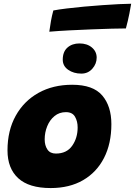

<svg xmlns="http://www.w3.org/2000/svg" viewBox="-20 -970 702 999"><path d="M243.5 8.5Q130.5 8.5 74.8 -42.8Q19 -94 19 -187.5Q19 -291 61.8 -367.8Q104.5 -444.5 180.2 -486.8Q256 -529 355.5 -529Q464.5 -529 512 -473.2Q559.5 -417.5 559.5 -324Q559.5 -223 521.2 -148.2Q483 -73.5 412.2 -32.5Q341.5 8.5 243.5 8.5ZM270.5 -171Q327 -171 355.5 -211.5Q384 -252 384 -307Q384 -339 370.2 -362.8Q356.5 -386.5 323 -386.5Q288.5 -386.5 263.8 -366.2Q239 -346 225.8 -313.5Q212.5 -281 212.5 -245Q212.5 -213 226.8 -192Q241 -171 270.5 -171ZM393.5 -744Q433 -744 458 -723Q483 -702 483 -670Q483 -638 460.5 -612.5Q438 -587 403.5 -587Q363 -587 334.8 -606.8Q306.5 -626.5 306.5 -659.5Q306.5 -701 331 -722.5Q355.5 -744 393.5 -744ZM635 -822Q609 -822 561.5 -820.8Q514 -819.5 456.2 -817.2Q398.5 -815 340.8 -812Q283 -809 236.5 -805Q240.5 -834 245.2 -861Q250 -888 257.5 -915.5Q286 -921 327.8 -926Q369.5 -931 417.5 -935.5Q465.5 -940 512.8 -943.2Q560 -946.5 599.2 -948.5Q638.5 -950.5 662.5 -950.5Q660.5 -936 653.2 -899.2Q646 -862.5 635 -822Z"/></svg>

Font: Grandstander Black
Style: Italic
Weight: 900
Italic angle: -15°
Designer: Tyler Finck
Foundry: Etcetera Type Co
Version: Version 1.200; ttfautohint (v1.8.3)